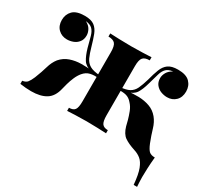

<svg xmlns="http://www.w3.org/2000/svg" viewBox="-145 -736 1187 1120"><g transform="rotate(30 448.5 -176.0)"><path d="M77 6Q60 6 41 4.5Q22 3 2 0V-21Q25 -24 35.5 -37Q46 -50 57 -76Q76 -124 86.5 -161Q97 -198 118 -225Q143 -254 178 -266Q213 -278 251.5 -278.5Q290 -279 324 -275V-269Q283 -280 266.5 -306Q250 -332 237 -377Q226 -420 218 -448Q210 -476 195 -490.5Q180 -505 150 -508Q175 -495 185.5 -475.5Q196 -456 196 -437Q196 -410 182 -392.5Q168 -375 147.5 -367.5Q127 -360 107 -360Q72 -360 48.5 -382.5Q25 -405 25 -444Q25 -482 49.5 -507Q74 -532 130 -532Q173 -532 195 -515.5Q217 -499 229 -468Q241 -437 253 -394Q264 -355 275.5 -329.5Q287 -304 310 -290.5Q333 -277 379 -274V-256Q351 -260 325 -254Q299 -248 280 -225Q265 -207 254.5 -182.5Q244 -158 237.5 -134.5Q231 -111 228 -98Q215 -41 177.5 -17.5Q140 6 77 6ZM317 0V-21Q345 -21 356 -36Q367 -51 367 -93V-424Q367 -466 354 -481Q341 -496 309 -496V-517Q330 -516 372 -514.5Q414 -513 452 -513Q491 -513 529.5 -514.5Q568 -516 587 -517V-496Q555 -496 542 -481Q529 -466 529 -424V-93Q529 -51 540.5 -36Q552 -21 579 -21V0Q560 -1 521.5 -2.5Q483 -4 446 -4Q410 -4 373 -2.5Q336 -1 317 0ZM869 180Q863 112 849.5 77Q836 42 816.5 26Q797 10 771 2Q725 -13 699 -31Q673 -49 660 -94Q657 -108 650.5 -131.5Q644 -155 634 -181Q624 -207 607 -225Q589 -247 565.5 -253Q542 -259 509 -256V-274Q554 -277 576.5 -289.5Q599 -302 611 -327.5Q623 -353 635 -394Q646 -437 658 -468Q670 -499 692.5 -515.5Q715 -532 758 -532Q813 -532 837.5 -507Q862 -482 862 -444Q862 -405 839 -382.5Q816 -360 781 -360Q761 -360 740.5 -367.5Q720 -375 705.5 -392.5Q691 -410 691 -437Q691 -456 702 -475.5Q713 -495 738 -508Q708 -505 693 -490Q678 -475 670 -447Q662 -419 650 -377Q637 -330 620.5 -305Q604 -280 563 -269L564 -275Q601 -280 639 -279Q677 -278 711 -266Q745 -254 769 -225Q791 -198 802 -160Q813 -122 831 -76Q845 -42 858 -31Q871 -20 896 -20Q892 20 890.5 57.5Q889 95 889 115Q889 134 890 150.5Q891 167 892 180Z"/></g></svg>

Font: Playfair Display ExtraBold
Style: Regular
Weight: 800
Designer: Claus Eggers Sørensen
Foundry: Claus Eggers Sørensen
Version: Version 1.203